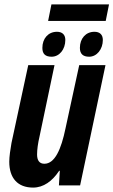

<svg xmlns="http://www.w3.org/2000/svg" viewBox="-20 -840 514 870"><path d="M198 -745H459L474 -820H213ZM214 -583C249 -583 276 -616 276 -659C276 -683 262 -696 238 -696C199 -696 172 -666 172 -623C172 -596 185 -583 214 -583ZM384 -583C419 -583 446 -617 446 -659C446 -683 432 -696 408 -696C369 -696 342 -666 342 -623C342 -596 356 -583 384 -583ZM130 10C177 10 217 -19 248 -66H251L247 0H343L458 -545H339L277 -259C257 -162 228 -98 181 -98C158 -98 148 -114 148 -140C148 -162 152 -191 159 -221L227 -545H108L32 -192C27 -163 22 -131 22 -107C22 -33 60 10 130 10Z"/></svg>

Font: Noto Sans ExtraCondensed
Style: Bold Italic
Weight: 700
Width: 2
Italic angle: -12°
Designer: Monotype Design Team
Foundry: Monotype Imaging Inc.
Version: Version 2.013